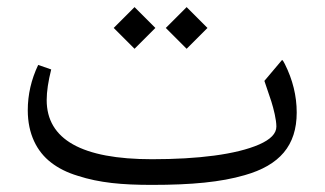

<svg xmlns="http://www.w3.org/2000/svg" viewBox="-20 -521 913 540"><path d="M446.3 -442.4 504.9 -383.8 563.5 -442.4 504.9 -501ZM299.8 -442.4 358.4 -383.8 417 -442.4 358.4 -501ZM407.2 -1C519 -1 601.1 -8.8 668 -28.3C766.6 -56.2 814.5 -111.8 814.5 -204.6C814.5 -251.5 803.2 -296.9 781.2 -340.8C778.3 -346.7 775.9 -350.6 773.4 -352.5L723.6 -293.5C733.4 -264.6 739.7 -245.6 743.2 -235.4C749.5 -215.3 757.3 -184.6 757.3 -165C757.3 -145.5 741.2 -128.9 709 -114.7C644 -86.4 536.6 -73.2 407.7 -73.2C210 -73.2 111.3 -128.9 111.3 -239.7C111.3 -263.7 115.7 -292.5 124 -325.7L87.4 -338.4C67.9 -297.4 58.1 -254.9 58.1 -210.9C58.1 -144.5 83.5 -94.7 123.5 -64C143.6 -48.3 168.5 -35.6 199.2 -26.4C259.8 -6.8 323.2 -1 407.2 -1Z"/></svg>

Font: Sahel Light
Style: Regular
Weight: 300
Foundry: Saber Rastikerdar (saber.rastikerdar@gmail.com)
Version: Version 3.4.0